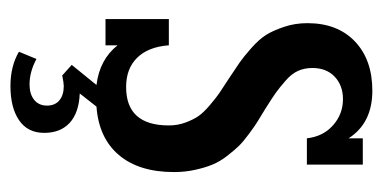

<svg xmlns="http://www.w3.org/2000/svg" viewBox="-201 -345 726 364"><g transform="rotate(90 162.0 -163.0)"><path d="M306.2 -129.9Q306.2 -63.5 273.9 -25.4Q241.7 12.7 182.1 17.1L157.2 48.8Q193.8 50.3 212.9 67.9Q231.9 85.4 231.9 116.2Q231.9 147.5 208 163.8Q184.1 180.2 143.1 180.2Q105.5 180.2 78.1 164.1L91.8 130.9Q116.2 144 140.1 144Q158.2 144 169.2 135.3Q180.2 126.5 180.2 110.8Q180.2 95.7 170.2 87.4Q160.2 79.1 143.1 79.1Q137.7 79.1 123 82L103 64L141.1 17.1Q92.8 11.2 65.9 -22.9V0H16.1V-120.1H65.9Q68.8 -81.1 89.4 -60.1Q109.9 -39.1 145 -39.1Q217.8 -39.1 217.8 -120.1Q217.8 -136.7 212.4 -151.4Q207 -166 200.4 -175.8Q193.8 -185.5 179.4 -197.8Q165 -210 156.5 -215.8Q147.9 -221.7 128.9 -233.9Q108.9 -247.1 98.4 -254.4Q87.9 -261.7 71 -276.6Q54.2 -291.5 45.9 -304.9Q37.6 -318.4 30.8 -338.9Q23.9 -359.4 23.9 -382.8Q23.9 -439.9 58.6 -472.9Q93.3 -505.9 151.9 -505.9Q213.4 -505.9 242.2 -460.9V-487.8H292V-381.8H242.2Q238.8 -412.6 217.5 -431.4Q196.3 -450.2 168 -450.2Q142.1 -450.2 125.5 -434.6Q108.9 -418.9 108.9 -392.1Q108.9 -377.4 114.3 -365.2Q119.6 -353 133.1 -341.3Q146.5 -329.6 155.8 -323Q165 -316.4 186 -303.2Q202.1 -293.5 210.4 -288.3Q218.8 -283.2 233.6 -272.2Q248.5 -261.2 256.8 -252.7Q265.1 -244.1 275.9 -230.2Q286.6 -216.3 292.2 -202.4Q297.9 -188.5 302 -169.7Q306.2 -150.9 306.2 -129.9Z"/></g></svg>

Font: Margherita Semibold
Style: Regular
Weight: 600
Designer: James Puckett
Foundry: Dunwich Type Founders
Version: Version 1.008;hotconv 1.0.109;makeotfexe 2.5.65596